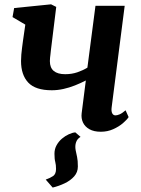

<svg xmlns="http://www.w3.org/2000/svg" viewBox="-20 -587 640 870"><path d="M321.3 12.8 344.9 33.2Q329.9 42 324.6 57.8Q319.2 73.6 322.7 93Q325.8 109 329.3 124.4Q332.8 139.8 332.8 167.7Q332.8 193.2 316.2 212.1Q299.5 231 273.3 243.5Q247.2 256 218.7 262.9L187.2 226.8Q207.2 219.8 220.5 210.8Q233.9 201.7 233.9 178.4Q233.9 159.9 230.4 146.8Q226.8 133.8 226.8 109.6Q226.8 88.3 236.4 71.1Q246 53.8 260.8 41.2Q275.6 28.7 291.9 21.3Q308.2 13.9 321.3 12.8ZM234.8 -555.7 210.5 -358.2Q209.8 -349.7 208.7 -341.3Q207.6 -332.9 206.8 -325.2Q206 -317.5 206 -310Q206 -280.1 223.6 -265.5Q241.2 -250.8 275.3 -250.8Q305.3 -250.8 330.6 -259.5Q355.9 -268.2 376 -280.4L412.6 -560.8H545L485.9 -100.6Q483.6 -82.6 488.6 -73.4Q493.6 -64.2 503.2 -64.2Q511 -64.2 522.1 -68.9Q533.3 -73.6 549 -87.2L562.8 -56.4Q555.2 -44.5 537 -28.8Q518.8 -13.2 492.9 -1.6Q467.1 10 436.7 10Q405.5 10 385.2 -1.5Q364.9 -12.9 356 -31.9Q347.2 -50.9 350 -73.7L368.9 -222.3Q345.4 -210.2 319.7 -200Q294 -189.8 267.5 -183.9Q241 -178 214.6 -178Q140.8 -178 108 -212.8Q75.3 -247.6 75.3 -310.5Q75.3 -324.3 76.6 -339.9Q78 -355.4 80.1 -371.7Q82.2 -387.9 84.3 -403.4L94.7 -475.4L36.8 -509.6L44.1 -550.5L211.4 -567.4Z"/></svg>

Font: Merriweather 7pt Light
Style: Italic
Weight: 300
Italic angle: -7.8°
Designer: Eben Sorkin
Foundry: Eben Sorkin
Version: Version 2.200;gftools[0.9.31]